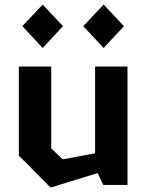

<svg xmlns="http://www.w3.org/2000/svg" viewBox="-20 -834 660 866"><path d="M211 -534H65V-132L208.5 12L420.5 -53.5L445.5 0H555V-534H409V-142.5L263 -115.5L211 -164.5ZM172.5 -617.5 264 -716 172.5 -813.5 81 -716ZM447.5 -617.5 539 -716 447.5 -813.5 355.5 -716Z"/></svg>

Font: Monaspace Krypton
Style: Bold
Weight: 700
Designer: Riley Cran & the Lettermatic Team
Foundry: Lettermatic
Version: Version 1.200 (Monaspace Krypton)